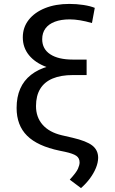

<svg xmlns="http://www.w3.org/2000/svg" viewBox="-20 -757 580 970"><path d="M458.8 -717.3 444.6 -640.6Q380.3 -659.1 332.4 -659.1Q288.7 -659.1 257.5 -647.4Q226.2 -635.7 209.7 -613.3Q193.2 -590.9 193.2 -558.9Q193.2 -509.6 233.8 -482.8Q274.5 -456 348 -456H417.6V-397.7H345.2Q270.2 -397.7 214 -418.9Q157.7 -440 126.4 -478.3Q95.2 -516.7 95.2 -568.2Q95.2 -618.6 125 -656.6Q154.8 -694.6 207.7 -715.9Q260.7 -737.2 330.3 -737.2Q367.2 -737.2 401.6 -731.9Q436.1 -726.6 458.8 -717.3ZM345.2 -436.1H417.6V-377.8H348Q287.6 -377.8 246.1 -360.4Q204.5 -343 183.2 -308.2Q161.9 -273.4 161.9 -220.9Q161.9 -164.8 195.3 -126.8Q228.7 -88.8 291.2 -73.9L346.6 -61.1Q416.9 -44.7 446.4 -21.7Q475.9 1.4 475.9 40.5Q475.5 64.6 464.7 91.3Q453.8 117.9 434.7 144Q415.5 170.1 389.2 193.2L332.4 150.6Q365.4 114.7 373.8 95.7Q382.1 76.7 382.1 63.9Q382.1 41.9 365.8 30.4Q349.4 18.8 308.2 9.9L281.2 4.3Q169.7 -18.8 116.8 -71.4Q63.9 -123.9 63.9 -211.6Q63.9 -321.7 136.7 -378.9Q209.5 -436.1 345.2 -436.1Z"/></svg>

Font: InterMG
Style: Regular
Weight: 400
Designer: Rasmus Andersson
Foundry: rsms
Version: Version 3.019;December 26, 2023;FontCreator 15.0.0.2955 64-b